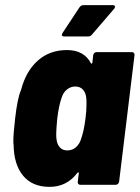

<svg xmlns="http://www.w3.org/2000/svg" viewBox="-20 -720 544 748"><path d="M356 -517H494Q499 -517 502 -513.5Q505 -510 504 -505L444 -12Q443 -7 439.5 -3.5Q436 0 431 0H293Q288 0 285 -3.5Q282 -7 283 -12L287 -45Q287 -52 281 -46Q240 8 173 8Q106 8 70 -35.5Q34 -79 33 -156Q32 -160 32 -172Q32 -198 39 -259Q48 -337 61 -367L63 -373Q82 -444 128 -484.5Q174 -525 241 -525Q307 -525 334 -474Q335 -471 337 -472Q339 -473 340 -476L343 -505Q344 -510 347.5 -513.5Q351 -517 356 -517ZM313 -258Q317 -287 317 -315Q317 -331 316 -339Q314 -359 303 -371Q292 -383 273 -383Q255 -383 240.5 -371Q226 -359 220 -339Q209 -308 203 -258Q199 -214 199 -199Q199 -185 200 -179Q202 -158 213 -146Q224 -134 242 -134Q262 -134 276 -146.5Q290 -159 296 -179Q307 -210 313 -258ZM221 -584Q221 -588 224 -592L290 -692Q296 -700 306 -700H419Q428 -700 428 -694Q428 -689 424 -685L338 -585Q332 -578 324 -578H230Q221 -578 221 -584Z"/></svg>

Font: Barlow Semi Condensed ExtraBold
Style: Italic
Weight: 800
Width: 4
Italic angle: -7°
Designer: Jeremy Tribby
Foundry: Tribby Type
Version: Version 1.408